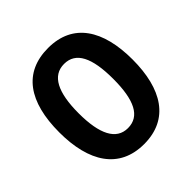

<svg xmlns="http://www.w3.org/2000/svg" viewBox="-193 -877 1038 1038"><g transform="rotate(-45 326.5 -357.5)"><path d="M606 -358C606 -583 517 -725 327 -725C140 -725 47 -593 47 -359C47 -134 137 10 327 10C517 10 606 -133 606 -358ZM194 -358C194 -518 237 -603 327 -603C417 -603 458 -520 458 -358C458 -196 417 -113 326 -113C237 -113 194 -199 194 -358Z"/></g></svg>

Font: Noto Sans Thai Looped Condensed
Style: Bold
Weight: 700
Width: 3
Designer: Sasikarn Vongin, Ben Mitchell
Foundry: The Fontpad Ltd
Version: Version 1.001